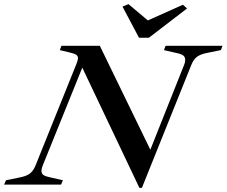

<svg xmlns="http://www.w3.org/2000/svg" viewBox="-77 -895 1099 931"><path d="M322 -567 130 -92Q124 -77 124 -67Q124 -54 133 -47Q142 -40 162 -36L228 -21L219 0H-57L-48 -21L16 -34Q49 -40 66.5 -52.5Q84 -65 95 -92L292 -581Q301 -602 301 -614Q301 -624 291.5 -630Q282 -636 259 -641L213 -652L221 -673H407L652 -169L816 -581Q821 -592 821 -605Q821 -618 812 -625.5Q803 -633 783 -637L718 -652L726 -673H1002L994 -652L930 -639Q897 -633 879.5 -620.5Q862 -608 851 -581L611 16H599ZM517 -863 546 -875 640 -796 810 -872 830 -854 645 -712H597Z"/></svg>

Font: Ibarra Real Nova SemiBold
Style: Italic
Weight: 600
Italic angle: -22°
Designer: Jose Maria Ribagorda & Octavio Pardo
Foundry: Octavio Pardo
Version: Version 1.014